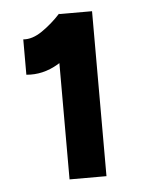

<svg xmlns="http://www.w3.org/2000/svg" viewBox="-39 -834 359 487"><g transform="rotate(-5 140.0 -590.5)"><path d="M119 -380V-747L129 -800H213V-380ZM33 -654V-744Q56 -742 81.5 -759.5Q107 -777 129 -801L192 -740Q153 -696 114 -673Q75 -650 33 -654Z"/></g></svg>

Font: Figtree Light
Style: Bold
Weight: 700
Version: Version 2.002